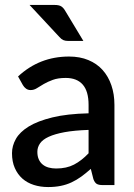

<svg xmlns="http://www.w3.org/2000/svg" viewBox="-20 -748 542 776"><path d="M338 -223Q280.5 -221 241 -213.8Q201.5 -206.5 177 -195.2Q152.5 -184 141.8 -168.5Q131 -153 131 -134.5Q131 -116.5 136.8 -103.8Q142.5 -91 152.8 -82.8Q163 -74.5 176.8 -70.8Q190.5 -67 207 -67Q249 -67 279.2 -82.8Q309.5 -98.5 338 -128.5ZM53 -439Q139.5 -519.5 259 -519.5Q303 -519.5 337.2 -505.2Q371.5 -491 394.8 -465Q418 -439 430.2 -403.2Q442.5 -367.5 442.5 -324V0H394.5Q379 0 371 -4.8Q363 -9.5 357.5 -24L347 -65.5Q327.5 -48 308.5 -34.2Q289.5 -20.5 269.2 -11Q249 -1.5 225.8 3.2Q202.5 8 174.5 8Q143.5 8 116.8 -0.5Q90 -9 70.5 -26.2Q51 -43.5 39.8 -69Q28.5 -94.5 28.5 -129Q28.5 -158.5 44.2 -186.5Q60 -214.5 96.2 -236.8Q132.5 -259 191.8 -273.5Q251 -288 338 -290V-324Q338 -379 314.5 -406Q291 -433 245.5 -433Q214.5 -433 193.5 -425.2Q172.5 -417.5 157 -408.5Q141.5 -399.5 129.5 -391.8Q117.5 -384 104 -384Q93 -384 85.2 -389.8Q77.5 -395.5 72.5 -404ZM200.5 -728Q219 -728 228 -722Q237 -716 244 -703.5L317 -582.5H256Q243.5 -582.5 235.8 -586Q228 -589.5 220 -598.5L99.5 -728Z"/></svg>

Font: TypoPRO Lato
Style: Regular
Weight: 600
Designer: Lukasz Dziedzic with Adam Twardoch and Botio Nikoltchev
Foundry: tyPoland Lukasz Dziedzic
Version: Version 2.010; 2014-09-01; http://www.latofonts.com/